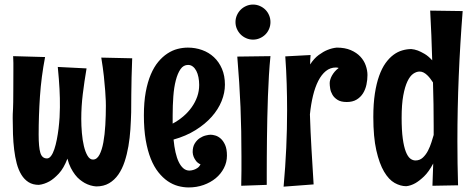

<svg xmlns="http://www.w3.org/2000/svg" viewBox="-20 -781 2050 834"><path d="M554.2 -527.8Q552.2 -485.8 551.5 -444.1Q550.8 -402.3 550.3 -368.7Q549.8 -329.1 549.8 -293Q548.8 -257.3 546.4 -219.5Q543.9 -181.6 537.8 -146Q531.7 -110.4 521.2 -78.6Q510.7 -46.9 494.1 -22.9Q477.5 1 453.9 14.9Q430.2 28.8 397.9 28.8Q371.6 26.9 347.7 13.7Q337.4 7.8 326.7 -0.7Q315.9 -9.3 306.2 -22Q296.4 -34.7 287.6 -51.8Q278.8 -68.8 272.9 -91.8Q256.8 -49.8 235.4 -26.9Q213.9 -3.9 194.8 6.8Q171.9 19.5 148.9 22Q122.6 22 104 10.3Q85.4 -1.5 72.8 -22.2Q60.1 -43 52.7 -70.8Q45.4 -98.6 41.5 -130.9Q37.6 -163.1 36.4 -198.2Q35.2 -233.4 35.2 -268.1Q35.2 -279.8 35.4 -284.9Q35.6 -290 35.9 -295.2Q36.1 -300.3 36.6 -309.3Q37.1 -318.4 37.4 -337.4Q37.6 -356.4 37.8 -389.2Q38.1 -421.9 38.1 -475.1Q38.1 -491.7 38.1 -507.6Q38.1 -523.4 37.1 -537.1L175.8 -533.2Q159.2 -446.3 153.6 -362.8Q147.9 -279.3 147.9 -195.8Q147.9 -141.6 155.3 -117.2Q162.6 -92.8 184.1 -92.8Q193.8 -92.8 201.9 -103.8Q210 -114.7 216.1 -133.1Q222.2 -151.4 226.8 -174.8Q231.4 -198.2 234.4 -222.9Q237.3 -247.6 238.8 -271.5Q240.2 -295.4 240.2 -314.9Q240.2 -335.4 240 -354.5Q239.7 -373.5 238.5 -394.3Q237.3 -415 235.6 -438.2Q233.9 -461.4 231 -490.2L356 -483.9Q346.2 -426.3 339.6 -372.3Q333 -318.4 333 -265.1Q333 -234.9 335.7 -203.4Q338.4 -171.9 344.5 -146.2Q350.6 -120.6 360.4 -104.2Q370.1 -87.9 383.8 -87.9Q400.9 -87.9 411.9 -108.6Q422.9 -129.4 429 -162.8Q435.1 -196.3 437.5 -238Q439.9 -279.8 439.9 -321.8Q439.9 -326.2 439.5 -342.8Q439 -359.4 437 -386.2Q435.1 -413.1 431.2 -449.7Q427.2 -486.3 419.9 -530.8Z M965.8 -105Q965.8 -76.2 952.6 -50.8Q939.5 -25.4 917 -6.8Q894.5 11.7 864.3 22.5Q834 33.2 799.8 33.2Q776.9 33.2 753.4 26.9Q730 20.5 708.5 5.9Q687 -8.8 668 -32.7Q648.9 -56.6 635 -91.3Q621.1 -126 613 -172.6Q605 -219.2 605 -279.8Q605 -336.9 613 -380.9Q621.1 -424.8 635 -457.5Q648.9 -490.2 667.5 -512.5Q686 -534.7 707.3 -548.6Q728.5 -562.5 751.2 -568.4Q773.9 -574.2 795.9 -574.2Q828.6 -574.2 857.9 -563.7Q887.2 -553.2 909.2 -532.7Q931.2 -512.2 944.1 -482.2Q957 -452.1 957 -413.1Q957 -377.9 942.6 -342Q928.2 -306.2 899.9 -274.2Q871.6 -242.2 829.8 -216.1Q788.1 -189.9 733.9 -174.8Q736.8 -144.5 742.4 -119.6Q748 -94.7 756.6 -77.1Q765.1 -59.6 776.6 -49.8Q788.1 -40 803.2 -40Q813 -40.5 821.8 -43.5Q829.6 -45.9 837.6 -51.3Q845.7 -56.6 851.1 -66.9Q838.4 -72.8 831.5 -82Q824.7 -91.3 821.3 -99.6Q817.4 -109.4 816.9 -120.1Q816.9 -143.6 826.2 -158.2Q835.4 -172.9 848.1 -181.2Q860.8 -189.5 874 -192.6Q887.2 -195.8 895 -195.8Q903.3 -195.8 915.3 -192.4Q927.2 -189 938.5 -179.2Q949.7 -169.4 957.8 -151.6Q965.8 -133.8 965.8 -105ZM845.2 -412.1Q845.2 -429.7 842 -445.6Q838.9 -461.4 832.8 -473.1Q826.7 -484.9 817.6 -491.9Q808.6 -499 796.9 -499Q776.9 -499 764.2 -480.7Q751.5 -462.4 743.7 -432.1Q735.8 -401.9 732.9 -362.3Q730 -322.8 730 -279.8V-244.1Q754.9 -257.3 776.1 -275.4Q797.4 -293.5 812.7 -315.2Q828.1 -336.9 836.7 -361.3Q845.2 -385.7 845.2 -412.1Z M1154.8 -685.1Q1154.8 -669.4 1148.9 -655.5Q1143.1 -641.6 1132.8 -631.3Q1122.6 -621.1 1108.6 -615Q1094.7 -608.9 1079.1 -608.9Q1063.5 -608.9 1049.6 -615Q1035.6 -621.1 1025.4 -631.3Q1015.1 -641.6 1009 -655.5Q1002.9 -669.4 1002.9 -685.1Q1002.9 -700.7 1009 -714.6Q1015.1 -728.5 1025.4 -738.8Q1035.6 -749 1049.6 -755.1Q1063.5 -761.2 1079.1 -761.2Q1094.7 -761.2 1108.6 -755.1Q1122.6 -749 1132.8 -738.8Q1143.1 -728.5 1148.9 -714.6Q1154.8 -700.7 1154.8 -685.1ZM1154.8 -537.1Q1150.9 -498.5 1148.2 -453.9Q1145.5 -409.2 1143.8 -362.3Q1142.1 -315.4 1141.1 -268.1Q1140.1 -220.7 1139.6 -177.7Q1139.2 -134.8 1138.9 -97.4Q1138.7 -60.1 1138.7 -33.2V22L1027.8 25.9Q1028.8 -7.8 1028.8 -39.6Q1028.8 -71.3 1028.8 -103Q1028.8 -158.2 1027.8 -210.7Q1026.9 -263.2 1024.7 -315.9Q1022.5 -368.7 1019 -422.9Q1015.6 -477.1 1010.7 -535.2Z M1342.3 20 1211.9 29.8Q1219.7 -57.6 1223.4 -138.9Q1227.1 -220.2 1227.1 -301.8Q1227.1 -359.4 1225.3 -417.2Q1223.6 -475.1 1219.2 -536.1L1329.1 -542Q1328.1 -531.2 1327.6 -521Q1327.1 -510.7 1327.1 -501Q1344.2 -527.3 1364.5 -542.2Q1384.8 -557.1 1402.3 -564Q1422.4 -572.3 1442.9 -574.2Q1478.5 -574.2 1503.9 -563.2Q1529.3 -552.2 1545.4 -534.9Q1561.5 -517.6 1568.8 -496.3Q1576.2 -475.1 1576.2 -455.1Q1576.2 -434.6 1571.8 -413.6Q1567.4 -392.6 1556.9 -375.7Q1546.4 -358.9 1529.1 -348.4Q1511.7 -337.9 1486.3 -337.9Q1460.9 -337.9 1446.3 -347.2Q1431.6 -356.4 1424.1 -369.4Q1416.5 -382.3 1414.3 -396.2Q1412.1 -410.2 1412.1 -419.9Q1412.1 -426.8 1414.6 -435.3Q1417 -443.8 1421.9 -452.6Q1426.8 -461.4 1434.1 -470Q1441.4 -478.5 1451.2 -485.8Q1448.2 -486.8 1445.1 -487.3Q1441.9 -487.8 1439 -487.8Q1414.6 -487.8 1395.5 -472.4Q1376.5 -457 1362.5 -429.7Q1348.6 -402.3 1339.6 -365.2Q1330.6 -328.1 1326.2 -284.2Q1328.6 -208.5 1333 -134.3Q1337.4 -60.1 1342.3 20Z M1989.7 -732.9Q1978.5 -590.3 1972.7 -450Q1966.8 -309.6 1966.8 -167Q1966.8 -71.8 1969.7 23.9L1858.4 25.9L1861.8 -70.8Q1842.3 -34.2 1821.8 -14.6Q1801.3 4.9 1784.2 14.6Q1764.2 25.9 1744.6 27.8Q1719.7 27.8 1694.3 13.7Q1668.9 -0.5 1648.4 -35.2Q1627.9 -69.8 1614.7 -127.7Q1601.6 -185.5 1601.6 -272.9Q1601.6 -330.6 1608.4 -374.8Q1615.2 -418.9 1627 -451.7Q1638.7 -484.4 1654.5 -506.6Q1670.4 -528.8 1688.7 -542.5Q1707 -556.2 1727.1 -562Q1747.1 -567.9 1766.6 -567.9Q1779.8 -566.9 1794.9 -561.5Q1807.6 -556.6 1824 -547.1Q1840.3 -537.6 1857.4 -519Q1854.5 -627.4 1848.6 -734.9ZM1863.8 -233.9Q1863.8 -328.1 1860.8 -422.9Q1855.5 -430.7 1849.4 -439Q1843.3 -447.3 1835.9 -454.3Q1828.6 -461.4 1820.3 -465.8Q1812 -470.2 1802.7 -470.2Q1789.1 -470.2 1775.1 -460.7Q1761.2 -451.2 1750 -428Q1738.8 -404.8 1731.7 -366.2Q1724.6 -327.6 1724.6 -269Q1724.6 -214.8 1729.5 -179.2Q1734.4 -143.6 1742.7 -122.3Q1751 -101.1 1761.7 -92.5Q1772.5 -84 1784.7 -84Q1803.2 -84 1816.7 -96.4Q1830.1 -108.9 1839.1 -126.5Q1848.1 -144 1854 -162.8Q1859.9 -181.6 1863.8 -194.8Z"/></svg>

Font: Rum Raisin
Style: Regular
Weight: 400
Designer: Astigmatic (AOETI)
Foundry: Astigmatic (AOETI)
Version: Version 1.000